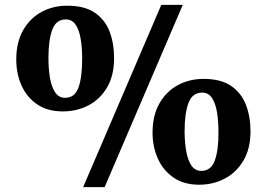

<svg xmlns="http://www.w3.org/2000/svg" viewBox="-20 -771 1099 791"><path d="M322.5 0 644.5 -751H733L411 0ZM239 -312Q176 -312 133.2 -341Q90.5 -370 68.8 -418.5Q47 -467 47 -525.5Q47 -596.5 75 -646Q103 -695.5 150.5 -721.5Q198 -747.5 257 -747.5Q328.5 -747.5 370.8 -718.5Q413 -689.5 431.5 -640.8Q450 -592 450 -531.5Q450 -460.5 421.5 -411.5Q393 -362.5 345 -337.2Q297 -312 239 -312ZM247.5 -368Q288.5 -368 303.5 -410.8Q318.5 -453.5 318.5 -527.5Q318.5 -573.5 312.5 -610.2Q306.5 -647 291.8 -669Q277 -691 251 -691Q211 -691 195.2 -648.2Q179.5 -605.5 179.5 -531.5Q179.5 -489.5 185.5 -452Q191.5 -414.5 206.8 -391.2Q222 -368 247.5 -368ZM800.5 -10Q737.5 -10 694.8 -39.5Q652 -69 630.2 -117.8Q608.5 -166.5 608.5 -224Q608.5 -295 636.5 -344.5Q664.5 -394 712.2 -420Q760 -446 819 -446Q890 -446 932.2 -417Q974.5 -388 993.2 -339Q1012 -290 1012 -230Q1012 -159 983.2 -110Q954.5 -61 906.5 -35.5Q858.5 -10 800.5 -10ZM809 -67Q849.5 -67 865 -110Q880.5 -153 880 -226Q880 -271.5 874 -308.5Q868 -345.5 853.2 -367.5Q838.5 -389.5 813 -389.5Q772.5 -389.5 756.5 -346.8Q740.5 -304 740.5 -230.5Q740.5 -188 746.8 -150.5Q753 -113 768 -90Q783 -67 809 -67Z"/></svg>

Font: Merriweather 48pt Black
Style: Regular
Weight: 900
Version: Version 2.100